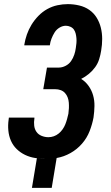

<svg xmlns="http://www.w3.org/2000/svg" viewBox="-20 -763 540 932"><path d="M231 149H135L159 5Q170 7 180.5 7.5Q191 8 202 8H204Q177 8 151 4Q125 0 102 -11Q79 -22 61 -39.5Q43 -57 33 -80Q23 -103 20.5 -129.5Q18 -156 22 -183L23 -192H147V-188Q144 -170 146 -153Q148 -136 157 -123Q166 -110 182 -103.5Q198 -97 215 -97Q228 -97 241 -101.5Q254 -106 265 -115Q276 -124 284 -135.5Q292 -147 297 -159.5Q302 -172 305.5 -185Q309 -198 312 -211Q314 -225 314.5 -238.5Q315 -252 314 -265Q313 -278 308.5 -290Q304 -302 295.5 -311.5Q287 -321 274.5 -325.5Q262 -330 248 -330H190L208 -435H266Q282 -435 298.5 -443.5Q315 -452 325 -466.5Q335 -481 340.5 -497.5Q346 -514 348 -530Q350 -542 351 -554Q352 -566 351 -577.5Q350 -589 347.5 -599.5Q345 -610 339 -619Q333 -628 322 -633Q311 -638 300 -638Q284 -638 269 -629Q254 -620 245 -605.5Q236 -591 230 -575.5Q224 -560 222 -544V-543H98V-546Q102 -571 110.5 -595.5Q119 -620 133 -643Q147 -666 166.5 -686Q186 -706 209.5 -719Q233 -732 258.5 -737.5Q284 -743 309 -743Q337 -743 364.5 -736.5Q392 -730 413.5 -715Q435 -700 449 -677.5Q463 -655 469.5 -628.5Q476 -602 476 -574Q476 -546 471 -517Q468 -497 461.5 -476Q455 -455 442 -437Q429 -419 411.5 -404.5Q394 -390 374 -380Q395 -367 410 -346Q425 -325 432 -300Q439 -275 438.5 -248Q438 -221 434 -193Q428 -160 415 -126.5Q402 -93 378 -65.5Q354 -38 322 -20Q290 -2 255 4Z"/></svg>

Font: Iosevka Extrabold
Style: Italic
Weight: 800
Italic angle: -9°
Monospace: yes
Designer: Belleve Invis
Foundry: Belleve Invis
Version: Version 32.5.0; ttfautohint (v1.8.4)